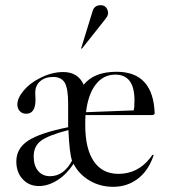

<svg xmlns="http://www.w3.org/2000/svg" viewBox="-20 -711 653 741"><path d="M130 7Q92 7 67.5 -19.5Q43 -46 43 -88Q43 -138 88.5 -168Q134 -198 243 -220V-311Q243 -369 230 -391.5Q217 -414 185 -414Q154 -414 135 -397.5Q116 -381 116 -353Q116 -350 116.5 -340.5Q117 -331 117 -326Q117 -272 81 -272Q66 -272 56.5 -282Q47 -292 47 -308Q47 -332 70.5 -360.5Q94 -389 131 -408Q178 -433 224 -433Q281 -433 303 -384Q343 -434 430 -434Q572 -434 577 -272L571 -267H310Q309 -254 309 -228Q309 -137 342 -88.5Q375 -40 437 -40Q512 -40 560 -102L569 -114L573 -112L569 -101Q549 -48 509 -19Q469 10 417 10Q366 10 325 -14.5Q284 -39 264 -79Q237 -38 201.5 -15.5Q166 7 130 7ZM425 -423Q379 -423 349.5 -385Q320 -347 312 -278L496 -285Q499 -296 499 -324Q499 -423 425 -423ZM173 -31Q226 -31 258 -91Q248 -119 244 -209Q167 -189 138.5 -168Q110 -147 110 -107Q110 -72 127 -51.5Q144 -31 173 -31ZM293 -524 338 -670Q345 -691 369 -691Q382 -691 389.5 -682Q397 -673 397 -660Q397 -657 396 -653.5Q395 -650 393.5 -647.5Q392 -645 388.5 -640Q385 -635 382 -631.5Q379 -628 372.5 -619.5Q366 -611 361 -605L296 -523Z"/></svg>

Font: Libre Caslon Display
Style: Regular
Weight: 400
Designer: Pablo Impallari, Rodrigo Fuenzalida
Foundry: Pablo Impallari, Rodrigo Fuenzalida
Version: Version 1.002